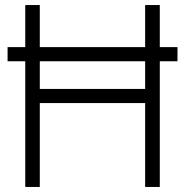

<svg xmlns="http://www.w3.org/2000/svg" viewBox="-20 -740 732 760"><path d="M612.5 -553.5V-720H554.5V-553.5H137.5V-720H80V-553.5H10V-497.5H80V0H137.5V-332H554.5V0H612.5V-497.5H682.5V-553.5ZM137.5 -388V-497.5H554.5V-388Z"/></svg>

Font: Hauora Light
Style: Regular
Weight: 300
Designer: Wayne Shih
Foundry: WCYS
Version: Version 1.001;hotconv 1.0.109;makeotfexe 2.5.65596